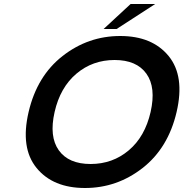

<svg xmlns="http://www.w3.org/2000/svg" viewBox="-20 -920 917 960"><path d="M163 -80Q81 -180 123 -360Q165 -540 293 -640Q421 -740 581 -740Q741 -740 823 -640Q905 -540 863 -360Q821 -180 693 -80Q565 20 405 20Q245 20 163 -80ZM362 -551.5Q281 -483 253 -360Q225 -237 274 -168.5Q323 -100 433 -100Q543 -100 624 -168.5Q705 -237 733 -360Q761 -483 712 -551.5Q663 -620 553 -620Q443 -620 362 -551.5ZM633 -900H756L563 -775H498Z"/></svg>

Font: Miedinger
Style: Bold-Italic
Weight: 700
Italic angle: -13°
Version: Version 001.000